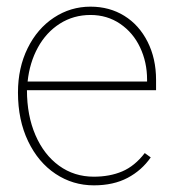

<svg xmlns="http://www.w3.org/2000/svg" viewBox="-20 -547 518 577"><path d="M34 -269Q34 -343 63 -402Q92 -461 142 -494Q192 -527 252 -527Q309 -527 353.5 -499.5Q398 -472 423.5 -421.5Q449 -371 449 -307V-276H61Q61 -200 86.5 -141Q112 -82 157.5 -49Q203 -16 262 -16Q310 -16 347.5 -32Q385 -48 415 -87L433 -74Q406 -35 363.5 -12.5Q321 10 262 10Q199 10 147 -24.5Q95 -59 64.5 -122.5Q34 -186 34 -269ZM63 -302H422V-308Q422 -360 401 -404.5Q380 -449 341 -475.5Q302 -502 252 -502Q201 -502 160 -476Q119 -450 94 -404.5Q69 -359 63 -302Z"/></svg>

Font: FreesentationVF
Style: Regular
Weight: 400
Designer: glyphs from Roboto by Christian Robertson / Hangul glyphs from Noto Sans CJK(Source Han Sans) by Jang Soo-young and Kang
Foundry: PT&
Version: Version 2.001;Glyphs 3.3.1 (3343)